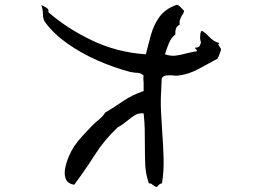

<svg xmlns="http://www.w3.org/2000/svg" viewBox="-20 -742 1040 774"><path d="M871 -541Q868 -532 864.5 -522.5Q861 -513 856 -505Q819 -485 779.5 -463.5Q740 -442 696 -437Q692 -437 687 -437Q682 -437 677 -438Q664 -439 651.5 -438Q639 -437 633 -428Q632 -427 631.5 -416.5Q631 -406 630.5 -395Q630 -384 630 -380Q627 -337 629 -294.5Q631 -252 634 -209Q638 -156 639.5 -104Q641 -52 633 -3Q626 -2 621 2.5Q616 7 612 12Q607 11 604 9Q601 7 598 5Q595 2 591 -0.5Q587 -3 580 -3Q567 -41 565.5 -79Q564 -117 564 -159Q564 -188 563.5 -219Q563 -250 559 -285Q539 -287 523.5 -277.5Q508 -268 493 -255Q484 -248 474.5 -241Q465 -234 455 -229Q402 -180 362.5 -118Q323 -56 279 3Q253 -2 245.5 -20Q238 -38 242.5 -62.5Q247 -87 257.5 -111.5Q268 -136 279 -152Q293 -173 313 -194.5Q333 -216 351 -235Q365 -249 379.5 -260.5Q394 -272 404 -288Q442 -311 478 -335.5Q514 -360 559 -375Q559 -383 559 -391Q559 -399 559 -407Q558 -416 558 -424Q558 -432 559 -437Q551 -445 542.5 -447Q534 -449 524 -449Q519 -450 514.5 -450.5Q510 -451 505 -452Q440 -469 374 -498Q308 -527 252.5 -566Q197 -605 163 -651Q153 -664 153 -685Q153 -706 146 -722Q153 -718 159.5 -715Q166 -712 172 -707Q174 -705 175 -701.5Q176 -698 175 -693Q249 -628 350 -579.5Q451 -531 568 -523Q578 -564 589 -603Q600 -642 622.5 -673.5Q645 -705 690 -722Q698 -723 704.5 -716.5Q711 -710 718 -703Q721 -700 722 -698Q721 -692 718.5 -687.5Q716 -683 713 -679Q709 -672 706 -663.5Q703 -655 704 -642Q685 -635 687 -603Q670 -590 661 -568Q652 -546 645 -523Q669 -515 690 -518Q711 -521 732 -527Q742 -529 752 -531.5Q762 -534 773 -535Q775 -541 770 -543Q766 -546 767 -550Q783 -550 786.5 -560Q790 -570 791 -574Q789 -571 787.5 -581Q786 -591 787.5 -603.5Q789 -616 794 -618Q808 -610 825 -592Q842 -574 865 -568Q859 -565 860.5 -561.5Q862 -558 865 -554Q867 -551 869 -548Q871 -545 871 -541Z"/></svg>

Font: Yuji Mai
Style: Regular
Weight: 400
Designer: Kataoka Yuji
Foundry: Kinuta Font Factory
Version: Version 3.002